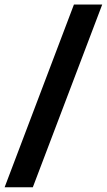

<svg xmlns="http://www.w3.org/2000/svg" viewBox="-59 -712 461 828"><path d="M259.8 -692.4H381.8L82.5 95.7H-39.1Z"/></svg>

Font: Black Ops One [rus by aLiNcE]
Style: Regular
Weight: 400
Designer: James Grieshaber
Foundry: James Grieshaber
Version: Version 1.002;May 25, 2024;FontCreator 13.0.0.2680 64-bit